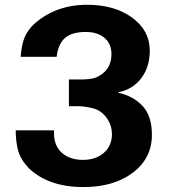

<svg xmlns="http://www.w3.org/2000/svg" viewBox="-20 -757 707 793"><path d="M264.6 -428.7H314.5Q348.6 -428.7 373 -435.5Q440.4 -462.9 440.4 -533.2Q440.4 -576.2 411.6 -600.6Q382.8 -625 334 -625Q277.3 -625 249 -600.6Q220.7 -576.2 213.9 -522.5H65.4Q69.3 -573.2 81.5 -602.5Q93.8 -631.8 120.1 -657.2Q210 -737.3 339.8 -737.3Q453.1 -737.3 525.9 -684.1Q598.6 -630.9 598.6 -547.9Q598.6 -480.5 563.5 -434.1Q528.3 -387.7 468.8 -376V-374Q530.3 -360.4 568.8 -319.3Q607.4 -278.3 607.4 -200.2Q607.4 -103.5 528.8 -43.9Q450.2 15.6 324.2 15.6Q181.6 15.6 99.6 -61.5Q65.4 -97.7 55.2 -134.3Q44.9 -170.9 44.9 -218.8H203.1V-206.1Q203.1 -155.3 235.4 -126Q267.6 -96.7 323.2 -96.7Q376 -96.7 409.2 -126Q442.4 -155.3 442.4 -203.1Q442.4 -236.3 424.3 -264.6Q406.2 -293 377 -305.7Q361.3 -311.5 339.4 -314.9Q317.4 -318.4 306.6 -318.4H264.6Z"/></svg>

Font: FreeUniversal
Style: Bold
Weight: 700
Version: Version 1.001 March 22, 2017